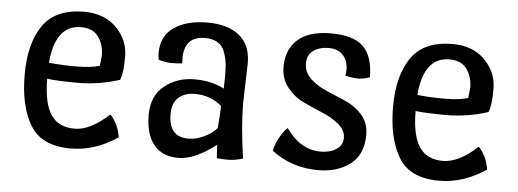

<svg xmlns="http://www.w3.org/2000/svg" viewBox="-40 -576 1858 689"><g transform="rotate(5 889.0 -231.5)"><path d="M388 -246Q313 -222 238.5 -222Q164 -222 127 -227Q127 -137 156 -96Q183 -57 240 -57Q297 -57 364 -119Q393 -89 401 -40Q320 15 232 15Q127 15 86 -53.5Q45 -122 45 -235Q45 -348 90.5 -413Q136 -478 239 -478Q311 -478 354.5 -434.5Q398 -391 398.5 -331.5Q399 -272 388 -246ZM232 -422Q140 -422 128 -285Q171 -280 225.5 -280Q280 -280 311 -290Q315 -326 315 -327Q315 -366 295 -394Q275 -422 232 -422Z M660 -219Q624 -219 601.5 -199.5Q579 -180 579 -139Q579 -57 650 -57Q678 -57 707 -71Q736 -85 752 -104Q757 -167 757 -184Q716 -219 660 -219ZM839 -345 835 -201Q835 -118 852 -3Q822 6 800 6Q778 6 758 4L755 -44Q679 15 620.5 15Q562 15 531.5 -22.5Q501 -60 501 -129.5Q501 -199 546.5 -235Q592 -271 654 -271Q716 -271 761 -247Q762 -267 762 -291Q762 -315 760.5 -333Q759 -351 751 -375Q737 -422 678 -422Q604 -422 604 -341L605 -324Q583 -322 564 -322Q545 -322 519 -330Q517 -346 517 -353Q517 -416 563 -447Q609 -478 682.5 -478Q756 -478 797.5 -444.5Q839 -411 839 -345Z M1285 -126Q1285 -55 1239 -20Q1193 15 1124 15Q1028 15 956 -40Q960 -62 971.5 -83.5Q983 -105 992 -116L1002 -126Q1054 -52 1126 -52Q1161 -52 1183.5 -67Q1206 -82 1206 -108.5Q1206 -135 1181.5 -156Q1157 -177 1122 -191.5Q1087 -206 1052 -222.5Q1017 -239 992.5 -270Q968 -301 968 -344Q968 -406 1008 -442Q1048 -478 1128.5 -478Q1209 -478 1244.5 -443Q1280 -408 1280 -333Q1258 -325 1239 -325Q1220 -325 1192 -331Q1194 -345 1194 -353Q1194 -384 1176 -404.5Q1158 -425 1124.5 -425Q1091 -425 1069 -409.5Q1047 -394 1047 -362.5Q1047 -331 1071.5 -308Q1096 -285 1131 -270.5Q1166 -256 1201 -240.5Q1236 -225 1260.5 -196.5Q1285 -168 1285 -126Z M1715 -246Q1640 -222 1565.5 -222Q1491 -222 1454 -227Q1454 -137 1483 -96Q1510 -57 1567 -57Q1624 -57 1691 -119Q1720 -89 1728 -40Q1647 15 1559 15Q1454 15 1413 -53.5Q1372 -122 1372 -235Q1372 -348 1417.5 -413Q1463 -478 1566 -478Q1638 -478 1681.5 -434.5Q1725 -391 1725.5 -331.5Q1726 -272 1715 -246ZM1559 -422Q1467 -422 1455 -285Q1498 -280 1552.5 -280Q1607 -280 1638 -290Q1642 -326 1642 -327Q1642 -366 1622 -394Q1602 -422 1559 -422Z"/></g></svg>

Font: Port Lligat Sans
Style: Regular
Weight: 400
Designer: Dario Muhafara, Eduardo Rodriguez Tunni
Foundry: Tipo
Version: Version 1.002